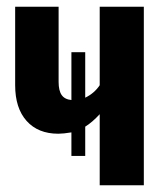

<svg xmlns="http://www.w3.org/2000/svg" viewBox="-20 -550 498 570"><path d="M407 -530V0H276V-211Q254 -187 233 -174V-87H192V-157Q168 -153 153 -153Q93 -153 59 -191Q25 -229 25 -297V-530H154V-307Q154 -281 163 -268Q172 -255 192 -253V-395H233V-260Q260 -273 276 -297V-530Z"/></svg>

Font: Fira Sans Extra Condensed SemiBold
Style: Regular
Weight: 600
Width: 1
Designer: Carrois Corporate & Edenspiekermann AG
Foundry: Carrois Corporate GbR & Edenspiekermann AG
Version: Version 4.203